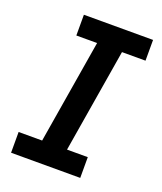

<svg xmlns="http://www.w3.org/2000/svg" viewBox="-136 -824 772 913"><g transform="rotate(20 250.0 -367.5)"><path d="M29 0V-105H148L235 -630H130V-735H480V-630H361L274 -105H379V0Z"/></g></svg>

Font: Iosevka Curly Slab Extrabold
Style: Italic
Weight: 800
Italic angle: -9°
Monospace: yes
Designer: Belleve Invis
Foundry: Belleve Invis
Version: Version 22.1.2; ttfautohint (v1.8.4)